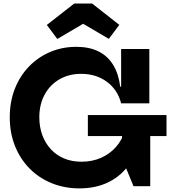

<svg xmlns="http://www.w3.org/2000/svg" viewBox="-20 -1030 952 1062"><path d="M420 12Q336 12 265.2 -17Q194.5 -46 142.8 -98.8Q91 -151.5 62.5 -223.5Q34 -295.5 34 -381.5Q34 -467.5 62 -538.8Q90 -610 140.2 -662Q190.5 -714 257.5 -742.5Q324.5 -771 402 -771Q473.5 -771 524.5 -745.8Q575.5 -720.5 605.8 -671.2Q636 -622 645 -550.5H681.5L650 -458.5Q631 -533 571.8 -577.2Q512.5 -621.5 429 -621.5Q360.5 -621.5 308.5 -591.2Q256.5 -561 227 -506.8Q197.5 -452.5 197.5 -381.5Q197.5 -327.5 214.2 -282.2Q231 -237 261.8 -204Q292.5 -171 335.2 -153.2Q378 -135.5 430.5 -135.5Q490 -135.5 539.2 -157.2Q588.5 -179 622.8 -218.5Q657 -258 672 -311L762 -294.5Q745.5 -196.5 699.8 -128Q654 -59.5 583 -23.8Q512 12 420 12ZM718.5 0 655 -154V-368H811V0ZM466 -277.5V-393.5H901V-277.5ZM650 -458.5V-759H806V-458.5ZM489.5 -1010.5 640 -892.5 582 -815 440 -898.5 297 -814.5 239 -892 390.5 -1010.5Z"/></svg>

Font: Hepta Slab ExtraLight
Style: Bold
Weight: 700
Version: Version 1.102